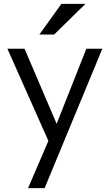

<svg xmlns="http://www.w3.org/2000/svg" viewBox="-20 -760 563 985"><path d="M124 205 238 -60 256 -88 423 -510H505L209 205ZM247 5 18 -510H106L303 -49ZM258 -583H182L295 -740H418Z"/></svg>

Font: Instrument Sans
Style: Regular
Weight: 400
Designer: Rodrigo Fuenzalida
Foundry: fragTYPE
Version: Version 1.000;gftools[0.9.28]